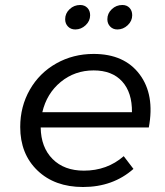

<svg xmlns="http://www.w3.org/2000/svg" viewBox="-20 -745 662 769"><path d="M312.5 4Q199 4 130 -62.2Q61 -128.5 61 -236.5Q61 -318.5 99.5 -385.8Q138 -453 205.5 -491Q273 -529 355 -529Q478 -529 539.2 -447.2Q600.5 -365.5 576 -234.5H143Q144 -155 190.5 -108.2Q237 -61.5 316 -61.5Q409 -61.5 475.5 -119.5L514.5 -68.5Q432.5 4 312.5 4ZM355 -463Q279.5 -463 223.2 -416.8Q167 -370.5 149.5 -295.5H508.5Q509.5 -374.5 469.2 -418.8Q429 -463 355 -463ZM301 -725Q319 -725 330 -713.5Q341 -702 341 -684Q341 -661 323 -644Q305 -627 281.5 -627Q263.5 -627 252.2 -638.8Q241 -650.5 241 -668Q241 -691.5 258.8 -708.2Q276.5 -725 301 -725ZM470 -725Q488 -725 498.8 -713.5Q509.5 -702 509.5 -684Q509.5 -661 491.5 -644Q473.5 -627 450 -627Q432.5 -627 421.2 -638.8Q410 -650.5 410 -668Q410 -691.5 427.8 -708.2Q445.5 -725 470 -725Z"/></svg>

Font: Argentum Sans Light
Style: Italic
Weight: 300
Italic angle: -11.3°
Designer: Julieta Ulanovsky (font), Owen Earl (portions from Jones font), Cristiano Sobral (main changes and remaster)
Foundry: Julieta Ulanovsky (font), Owen Earl (portions from Jones font), Cristiano Sobral (main changes and remaster)
Version: Version 3.127